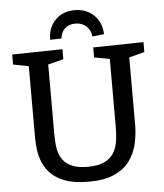

<svg xmlns="http://www.w3.org/2000/svg" viewBox="-60 -952 867 1015"><g transform="rotate(-5 373.5 -445.0)"><path d="M455 -695 722 -700V-647L640 -626V-268Q640 -215 628 -165.5Q616 -116 587 -76.5Q558 -37 505 -13.5Q452 10 370 10Q291 10 241.5 -9.5Q192 -29 164 -60.5Q136 -92 124 -128.5Q112 -165 109.5 -198.5Q107 -232 107 -256V-626L25 -642V-695L292 -700V-647L210 -626V-256Q210 -224 213.5 -191.5Q217 -159 232.5 -131Q248 -103 280.5 -86Q313 -69 371 -69Q430 -69 464 -87Q498 -105 513.5 -134.5Q529 -164 533 -198.5Q537 -233 537 -268V-627L455 -642ZM374 -900Q436 -900 476 -861Q516 -822 518 -760L456 -753Q452 -788 429 -808.5Q406 -829 371 -829Q337 -829 316 -809.5Q295 -790 292 -757L232 -755Q231 -818 270.5 -859Q310 -900 374 -900Z"/></g></svg>

Font: Bitter Medium
Style: Regular
Weight: 500
Designer: Sol Matas, and Bitter project Authors
Foundry: Sol Matas
Version: Version 2.001